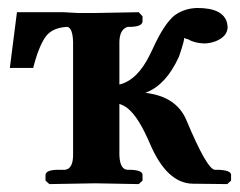

<svg xmlns="http://www.w3.org/2000/svg" viewBox="-20 -465 608 486"><path d="M282.2 -71.8Q283.7 -35.6 303.2 -35.2H311Q339.8 -34.2 340.8 -22.9V-7.8L331.1 1Q330.1 1 221.2 -1Q221.2 -1 105 1L95.2 -7.8V-22.9Q97.2 -34.7 125 -35.2H144Q164.6 -37.1 165 -71.8V-357.9Q164.1 -395 149.9 -397Q112.8 -395 96.2 -373Q78.1 -348.6 64 -293H4.9L22.9 -434.1H141.1L176.8 -432.1H202.1H221.2L331.1 -434.1L340.8 -423.8V-410.2Q339.4 -397.9 311 -397H303.2Q283.2 -391.1 282.2 -359.9V-251Q328.6 -262.2 360.4 -328.6Q363.8 -335.4 367.2 -342.8Q396.5 -406.7 422.9 -426.8Q447.8 -444.3 480 -444.8Q544.9 -444.8 554.7 -407.2Q555.7 -401.9 556.2 -397Q556.2 -372.6 525.4 -360.4Q511.7 -355.5 498 -355Q473.1 -355.5 457 -365.2Q454.6 -366.2 450.2 -367.2Q446.8 -368.7 445.8 -369.1Q448.2 -366.2 433.1 -321.8Q400.9 -251 351.1 -231.4Q349.1 -230.5 348.1 -230Q427.2 -220.7 452.1 -160.2Q503.9 -36.6 523.9 -35.2H532.2Q564 -34.2 564.9 -22.9V-7.8L555.2 1L467.8 0Q402.3 -1 359.4 -101.6Q356.9 -107.4 354 -113.8Q323.7 -181.2 293.5 -197.3Q287.6 -200.2 282.2 -202.1Z"/></svg>

Font: Linux Libertine O
Style: Semibold
Weight: 700
Designer: Philipp H. Poll
Foundry: Philipp H. Poll
Version: Version 5.0.0